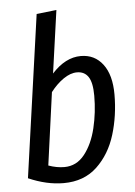

<svg xmlns="http://www.w3.org/2000/svg" viewBox="-54 -790 594 844"><g transform="rotate(-5 243.0 -368.5)"><path d="M449 -357Q449 -264 423.5 -180.5Q398 -97 340.5 -42.5Q283 12 193 12Q118 12 38 -23L139 -739L227 -749L188 -472Q248 -538 316 -538Q377 -538 413 -490.5Q449 -443 449 -357ZM176 -391 132 -71Q168 -58 202 -58Q256 -58 291.5 -103Q327 -148 343.5 -217Q360 -286 360 -359Q360 -417 343 -442.5Q326 -468 293 -468Q264 -468 233 -446.5Q202 -425 176 -391Z"/></g></svg>

Font: Fira Sans Extra Condensed
Style: Italic
Weight: 400
Width: 3
Italic angle: -8°
Designer: Carrois Corporate & Edenspiekermann AG
Foundry: Carrois Corporate GbR & Edenspiekermann AG
Version: Version 4.203